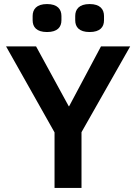

<svg xmlns="http://www.w3.org/2000/svg" viewBox="-20 -927 672 947"><path d="M212 -769C264 -769 283 -794 283 -827V-848C283 -881 264 -907 212 -907C160 -907 141 -881 141 -848V-827C141 -794 160 -769 212 -769ZM422 -769C474 -769 493 -794 493 -827V-848C493 -881 474 -907 422 -907C370 -907 351 -881 351 -848V-827C351 -794 370 -769 422 -769ZM382 0V-275L622 -698H478L321 -403H319L158 -698H10L249 -274V0Z"/></svg>

Font: Braiins Sans SemiBold
Style: Regular
Weight: 600
Designer: Mike Abbink, Paul van der Laan, Pieter van Rosmalen, Jiri Chlebus, Lubos Buracinsky
Foundry: Bold Monday, Sudetype
Version: Version 1.000;hotconv 1.0.109;makeotfexe 2.5.65596